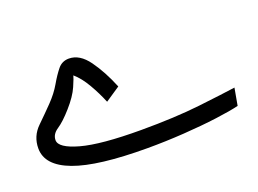

<svg xmlns="http://www.w3.org/2000/svg" viewBox="-78 -625 1099 819"><g transform="rotate(-20 471.0 -216.0)"><path d="M471 21Q552 21 636 15.5Q720 10 788.5 1Q857 -8 893 -17L907 -95Q852 -87 739 -74Q626 -61 472 -61Q289 -61 201 -85.5Q113 -110 113 -145Q113 -172 141 -190.5Q169 -209 206 -251Q245 -295 261 -332Q277 -369 279 -379Q308 -354 333 -311Q358 -268 376 -224L443 -269Q412 -345 373 -399Q334 -453 285 -453Q254 -453 234.5 -429Q215 -405 194.5 -369.5Q174 -334 141 -300Q111 -269 71.5 -230.5Q32 -192 32 -137Q32 -59 139 -19Q246 21 471 21Z"/></g></svg>

Font: Noto Sans Arabic
Style: Regular
Weight: 400
Designer: Nadine Chahine - Monotype Design Team
Foundry: Monotype Imaging Inc.
Version: Version 1.902